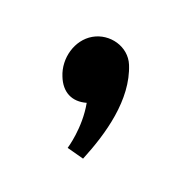

<svg xmlns="http://www.w3.org/2000/svg" viewBox="-31 -85 156 159"><g transform="rotate(-10 47.0 -5.0)"><path d="M54 -54C39 -54 26 -41 24 -26C22 -13 28 -4 40 -1C33 19 18 33 18 33L29 44C51 27 76 3 80 -26C82 -41 69 -54 54 -54Z"/></g></svg>

Font: Hussar Tani
Style: DwaKurs
Weight: 700
Foundry: Cannot Into Space Fonts
Version: Version 0.92